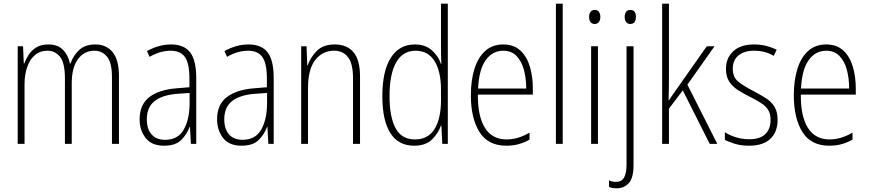

<svg xmlns="http://www.w3.org/2000/svg" viewBox="-20 -780 4709 1041"><path d="M497 -539Q556 -539 590.5 -497.5Q625 -456 625 -367V0H587V-364Q587 -440 560.5 -472.5Q534 -505 492 -505Q436 -505 402.5 -459Q369 -413 369 -328V0H332V-355Q332 -439 305.5 -472Q279 -505 238 -505Q197 -505 169 -481Q141 -457 127 -415.5Q113 -374 113 -323V0H76V-529H105L109 -436H112Q121 -461 136.5 -484.5Q152 -508 177.5 -523.5Q203 -539 242 -539Q294 -539 322 -509.5Q350 -480 359 -436H362Q379 -482 411 -510.5Q443 -539 497 -539Z M907 -539Q978 -539 1011 -496Q1044 -453 1044 -357V0H1015L1010 -92H1008Q993 -51 962 -20.5Q931 10 869 10Q802 10 769.5 -32Q737 -74 737 -133Q737 -212 788.5 -252.5Q840 -293 934 -301L1007 -307V-353Q1007 -437 982.5 -471Q958 -505 905 -505Q879 -505 851 -497.5Q823 -490 791 -472L777 -503Q807 -520 840 -529.5Q873 -539 907 -539ZM937 -271Q857 -264 816.5 -230.5Q776 -197 776 -133Q776 -80 802 -51Q828 -22 875 -22Q944 -22 975.5 -76Q1007 -130 1008 -218V-276Z M1327 -539Q1398 -539 1431 -496Q1464 -453 1464 -357V0H1435L1430 -92H1428Q1413 -51 1382 -20.5Q1351 10 1289 10Q1222 10 1189.5 -32Q1157 -74 1157 -133Q1157 -212 1208.5 -252.5Q1260 -293 1354 -301L1427 -307V-353Q1427 -437 1402.5 -471Q1378 -505 1325 -505Q1299 -505 1271 -497.5Q1243 -490 1211 -472L1197 -503Q1227 -520 1260 -529.5Q1293 -539 1327 -539ZM1357 -271Q1277 -264 1236.5 -230.5Q1196 -197 1196 -133Q1196 -80 1222 -51Q1248 -22 1295 -22Q1364 -22 1395.5 -76Q1427 -130 1428 -218V-276Z M1795 -539Q1861 -539 1896.5 -497Q1932 -455 1932 -365V0H1894V-356Q1894 -435 1867 -470Q1840 -505 1791 -505Q1729 -505 1689.5 -455Q1650 -405 1650 -302V0H1613V-529H1642L1646 -425H1648Q1663 -469 1697.5 -504Q1732 -539 1795 -539Z M2225 10Q2140 10 2096.5 -58.5Q2053 -127 2053 -258Q2053 -395 2099 -467Q2145 -539 2229 -539Q2287 -539 2322.5 -506.5Q2358 -474 2371 -433H2373Q2372 -456 2371.5 -476.5Q2371 -497 2371 -517V-760H2408V0H2378L2373 -100H2371Q2357 -58 2322.5 -24Q2288 10 2225 10ZM2230 -24Q2301 -24 2336 -80.5Q2371 -137 2371 -236V-294Q2371 -393 2336 -449Q2301 -505 2233 -505Q2164 -505 2128 -442Q2092 -379 2092 -258Q2092 -145 2125 -84.5Q2158 -24 2230 -24Z M2709 -539Q2766 -539 2801.5 -506Q2837 -473 2853 -418.5Q2869 -364 2869 -300V-267H2571Q2570 -149 2609.5 -86.5Q2649 -24 2727 -24Q2789 -24 2851 -61V-23Q2823 -7 2792.5 1.5Q2762 10 2725 10Q2626 10 2579.5 -64.5Q2533 -139 2533 -263Q2533 -345 2552.5 -407Q2572 -469 2611 -504Q2650 -539 2709 -539ZM2709 -505Q2650 -505 2613.5 -454Q2577 -403 2572 -300H2833Q2833 -357 2820 -403.5Q2807 -450 2779.5 -477.5Q2752 -505 2709 -505Z M3031 0H2994V-760H3031Z M3205 -726Q3221 -726 3228 -715Q3235 -704 3235 -689Q3235 -671 3227 -660.5Q3219 -650 3204 -650Q3189 -650 3181.5 -661Q3174 -672 3174 -688Q3174 -704 3181 -715Q3188 -726 3205 -726ZM3222 -529V0H3185V-529Z M3367 -688Q3367 -704 3374 -715Q3381 -726 3398 -726Q3415 -726 3421.5 -715Q3428 -704 3428 -689Q3428 -671 3420.5 -660.5Q3413 -650 3397 -650Q3382 -650 3374.5 -661Q3367 -672 3367 -688ZM3324 241Q3310 241 3299.5 239Q3289 237 3282 233V198Q3299 206 3321 206Q3351 206 3364 182Q3377 158 3377 110V-529H3415V115Q3415 184 3389.5 212.5Q3364 241 3324 241Z M3607 -370Q3607 -334 3606.5 -302Q3606 -270 3605 -235H3606Q3618 -252 3626.5 -265Q3635 -278 3646 -293L3812 -529H3854L3707 -321L3869 0H3828L3682 -290L3607 -191V0H3570V-760H3607Z M4196 -130Q4196 -65 4157 -27.5Q4118 10 4041 10Q3999 10 3965.5 0Q3932 -10 3910 -22V-63Q3937 -46 3971 -35.5Q4005 -25 4041 -25Q4101 -25 4129.5 -53Q4158 -81 4158 -130Q4158 -163 4145 -184Q4132 -205 4107 -221Q4082 -237 4048 -254Q4010 -273 3980.5 -292Q3951 -311 3933.5 -338Q3916 -365 3916 -407Q3916 -465 3955.5 -502Q3995 -539 4069 -539Q4104 -539 4135 -531Q4166 -523 4191 -510L4175 -477Q4130 -505 4068 -505Q4016 -505 3984.5 -480Q3953 -455 3953 -407Q3953 -362 3982 -338Q4011 -314 4064 -287Q4100 -268 4130.5 -249Q4161 -230 4178.5 -202.5Q4196 -175 4196 -130Z M4460 -539Q4517 -539 4552.5 -506Q4588 -473 4604 -418.5Q4620 -364 4620 -300V-267H4322Q4321 -149 4360.5 -86.5Q4400 -24 4478 -24Q4540 -24 4602 -61V-23Q4574 -7 4543.5 1.5Q4513 10 4476 10Q4377 10 4330.5 -64.5Q4284 -139 4284 -263Q4284 -345 4303.5 -407Q4323 -469 4362 -504Q4401 -539 4460 -539ZM4460 -505Q4401 -505 4364.5 -454Q4328 -403 4323 -300H4584Q4584 -357 4571 -403.5Q4558 -450 4530.5 -477.5Q4503 -505 4460 -505Z"/></svg>

Font: Noto Sans Telugu Condensed ExtraLight
Style: Regular
Weight: 200
Width: 3
Designer: Jelle Bosma - Monotype Design Team
Foundry: Monotype Imaging Inc.
Version: Version 2.005; ttfautohint (v1.8.4.7-5d5b)